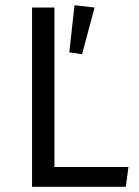

<svg xmlns="http://www.w3.org/2000/svg" viewBox="-20 -717 533 737"><path d="M295 -509 343 -688 266 -697 246 -516ZM189 -688V-76H473L463 0H103V-688Z"/></svg>

Font: FiraGO Book
Style: Regular
Weight: 350
Designer: bBox Type
Foundry: bBox Type GmbH
Version: Version 1.001;PS 001.001;hotconv 1.0.88;makeotf.lib2.5.64775